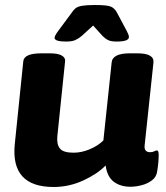

<svg xmlns="http://www.w3.org/2000/svg" viewBox="-20 -738 665 767"><path d="M194 9Q22 9 39 -162L73 -493Q76 -525 146 -525H179Q212 -525 227 -516Q242 -507 240 -493L209 -193Q206 -161 219.5 -144.5Q233 -128 274 -128Q306 -128 339 -142Q372 -156 393 -177L426 -488Q429 -525 499 -525H528Q597 -525 593 -488L558 -159Q554 -130 580 -130Q589 -130 596 -133.5Q603 -137 607 -137Q614 -137 614 -118Q614 -110 613 -94.5Q612 -79 608 -54Q605 -31 587 -17.5Q569 -4 545.5 2Q522 8 501 8Q461 8 434.5 -12Q408 -32 402 -77Q369 -43 312.5 -17Q256 9 194 9ZM244 -572Q198 -572 198 -587Q198 -595 213 -615L267 -688Q274 -699 282.5 -705.5Q291 -712 308.5 -715Q326 -718 360 -718Q408 -718 423 -711.5Q438 -705 447 -688L486 -615Q490 -607 492.5 -601Q495 -595 495 -590Q495 -572 446 -572Q424 -572 412.5 -577.5Q401 -583 390 -594L352 -636L306 -594Q294 -584 281 -578Q268 -572 244 -572Z"/></svg>

Font: Asap Semi Expanded Semi Expanded ExtraBold
Style: Italic
Weight: 800
Width: 6
Italic angle: -6°
Designer: Pablo Cosgaya
Foundry: Omnibus-Type
Version: Version 3.001; ttfautohint (v1.8.4.7-5d5b)